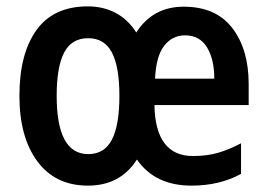

<svg xmlns="http://www.w3.org/2000/svg" viewBox="-20 -624 840 603"><path d="M557 -603Q658 -603 709.5 -536Q761 -469 761 -360V-294H465Q468 -134 586 -134Q630 -134 664.5 -144Q699 -154 737 -174V-78Q670 -41 581 -41Q467 -41 410 -123Q358 -41 256 -41Q154 -41 97.5 -117Q41 -193 41 -323Q41 -455 94.5 -529.5Q148 -604 256 -604Q304 -604 343 -583.5Q382 -563 408 -522Q460 -603 557 -603ZM561 -513Q521 -513 495.5 -480Q470 -447 467 -377H653Q653 -438 630 -475.5Q607 -513 561 -513ZM257 -504Q205 -504 181.5 -459Q158 -414 158 -323Q158 -140 257 -140Q308 -140 331.5 -185.5Q355 -231 355 -323Q355 -414 331.5 -459Q308 -504 257 -504Z"/></svg>

Font: Noto Sans Tamil UI Condensed SemiBold
Style: Regular
Weight: 600
Width: 3
Designer: Jelle Bosma - Monotype Design Team
Foundry: Monotype Imaging Inc.
Version: Version 2.004; ttfautohint (v1.8.4.7-5d5b)